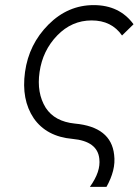

<svg xmlns="http://www.w3.org/2000/svg" viewBox="-20 -532 543 752"><path d="M347 -512Q246 -512 170 -436Q93 -359 78 -250Q63 -142 112 -69Q162 3 264 12Q362 21 369 90Q372 115 363 142Q354 169 332 200H397Q415 168 423 136.5Q431 105 427 74Q415 -35 273 -48Q194 -56 159 -110Q123 -168 135 -250Q147 -334 204 -393Q261 -452 339 -452Q417 -452 458 -393L503 -437Q448 -512 347 -512Z"/></svg>

Font: Unageo
Style: Light-Italic
Weight: 300
Designer: Richard Sepsi
Foundry: Richard Sepsi
Version: Version 2.000